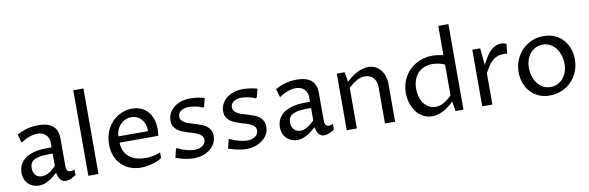

<svg xmlns="http://www.w3.org/2000/svg" viewBox="-52 -1250 5303 1729"><g transform="rotate(-10 2599.0 -386.0)"><path d="M365.2 -77.1Q353 -66.9 335.7 -52Q318.4 -37.1 296.6 -23.4Q274.9 -9.8 249.3 0Q223.6 9.8 194.8 9.8Q168.9 9.8 144.3 0.7Q119.6 -8.3 100.6 -26.1Q81.5 -43.9 70.1 -70.3Q58.6 -96.7 58.6 -130.9Q58.6 -151.9 63.7 -173.3Q68.8 -194.8 81.1 -214.6Q93.3 -234.4 113 -251.7Q132.8 -269 161.9 -282Q190.9 -294.9 230.5 -302.2Q270 -309.6 321.3 -309.6H365.2V-354.5Q365.2 -377 357.4 -395Q349.6 -413.1 335.7 -426Q321.8 -439 302.5 -446Q283.2 -453.1 259.8 -453.1Q242.2 -453.1 222.4 -449.2Q202.6 -445.3 182.9 -438Q163.1 -430.7 145 -420.9Q127 -411.1 113.3 -399.4L104.5 -404.3L85 -475.6Q113.3 -491.2 139.6 -501.2Q166 -511.2 190.2 -517.1Q214.4 -522.9 236.3 -525.1Q258.3 -527.3 278.3 -527.3Q369.6 -527.3 413.8 -489.5Q458 -451.7 458 -376V-121.1Q458 -114.7 459 -105.7Q460 -96.7 463.6 -88.4Q467.3 -80.1 474.4 -74.2Q481.4 -68.4 493.7 -68.4Q500.5 -68.4 511.7 -70.6Q522.9 -72.8 534.2 -78.1V-26.4Q510.7 -10.3 487.1 -0.2Q463.4 9.8 441.4 9.8Q421.4 9.8 408.4 1.7Q395.5 -6.3 387 -19Q378.4 -31.7 373.5 -47.1Q368.7 -62.5 365.2 -77.1ZM365.2 -252.9H328.1Q271 -252.9 237.1 -244.9Q203.1 -236.8 185.3 -223.4Q167.5 -210 161.9 -192.4Q156.2 -174.8 156.2 -155.8Q156.2 -135.3 162.1 -119.1Q168 -103 178.5 -91.6Q189 -80.1 203.6 -74.2Q218.3 -68.4 235.4 -68.4Q248.5 -68.4 262.5 -71.5Q276.4 -74.7 292.2 -82.8Q308.1 -90.8 325.9 -104.5Q343.8 -118.2 365.2 -139.6Z M647 -782.2H739.7V0H647Z M1319.8 -43.9Q1301.3 -30.8 1277.1 -20.8Q1252.9 -10.7 1227.1 -3.9Q1201.2 2.9 1175 6.3Q1148.9 9.8 1126.5 9.8Q1076.7 9.8 1031.7 -6.8Q986.8 -23.4 953.1 -55.7Q919.4 -87.9 899.4 -135.5Q879.4 -183.1 879.4 -245.1Q879.4 -309.1 900.6 -361.3Q921.9 -413.6 957.5 -450.4Q993.2 -487.3 1039.8 -507.3Q1086.4 -527.3 1137.7 -527.3Q1179.2 -527.3 1215.1 -513.4Q1251 -499.5 1277.6 -471.7Q1304.2 -443.8 1319.3 -402.1Q1334.5 -360.4 1334.5 -304.7Q1334.5 -293.5 1333.5 -277.8Q1332.5 -262.2 1329.6 -245.1H976.1Q976.1 -203.1 991 -170.2Q1005.9 -137.2 1033 -114.5Q1060.1 -91.8 1097.7 -80.1Q1135.3 -68.4 1180.7 -68.4Q1191.9 -68.4 1208 -69.3Q1224.1 -70.3 1242.7 -73.2Q1261.2 -76.2 1281.2 -81.8Q1301.3 -87.4 1319.8 -96.7ZM1246.6 -302.7Q1246.6 -339.4 1236.3 -367.4Q1226.1 -395.5 1208.5 -414.6Q1190.9 -433.6 1167.7 -443.4Q1144.5 -453.1 1118.2 -453.1Q1088.9 -453.1 1063 -441.2Q1037.1 -429.2 1017.8 -408.7Q998.5 -388.2 987.3 -360.8Q976.1 -333.5 976.1 -302.7Z M1466.3 -101.6 1475.1 -107.4Q1493.7 -97.2 1514.2 -89.1Q1534.7 -81.1 1554.7 -75.7Q1574.7 -70.3 1594 -67.4Q1613.3 -64.5 1629.9 -64.5Q1652.8 -64.5 1671.9 -69.8Q1690.9 -75.2 1704.3 -85Q1717.8 -94.7 1725.3 -108.4Q1732.9 -122.1 1732.9 -138.7Q1732.9 -159.7 1721.2 -173.6Q1709.5 -187.5 1690.4 -197.5Q1671.4 -207.5 1647 -214.8Q1622.6 -222.2 1597.2 -230Q1571.8 -237.8 1547.4 -247.6Q1522.9 -257.3 1503.9 -272.2Q1484.9 -287.1 1473.1 -308.3Q1461.4 -329.6 1461.4 -360.4Q1461.4 -394.5 1476.6 -425Q1491.7 -455.6 1519 -478.3Q1546.4 -501 1584.7 -514.2Q1623 -527.3 1669.9 -527.3Q1681.2 -527.3 1696.8 -526.4Q1712.4 -525.4 1730 -523.2Q1747.6 -521 1765.9 -517.3Q1784.2 -513.7 1801.3 -508.3L1781.7 -432.1L1770 -425.3Q1756.3 -432.6 1740 -438Q1723.6 -443.4 1706.8 -446.5Q1689.9 -449.7 1673.8 -451.4Q1657.7 -453.1 1645.5 -453.1Q1623 -453.1 1604.7 -448.2Q1586.4 -443.4 1573.2 -434.3Q1560.1 -425.3 1552.7 -412.4Q1545.4 -399.4 1545.4 -382.8Q1545.4 -361.3 1557.1 -347.2Q1568.8 -333 1588.4 -323Q1607.9 -313 1632.6 -305.7Q1657.2 -298.3 1683.1 -290.5Q1709 -282.7 1733.6 -272.9Q1758.3 -263.2 1777.8 -248Q1797.4 -232.9 1809.1 -211.2Q1820.8 -189.5 1820.8 -158.2Q1820.8 -121.6 1804.4 -90.8Q1788.1 -60.1 1759.5 -37.6Q1731 -15.1 1692.6 -2.7Q1654.3 9.8 1610.4 9.8Q1572.8 9.8 1530 1Q1487.3 -7.8 1446.8 -23.4Z M1947.8 -101.6 1956.5 -107.4Q1975.1 -97.2 1995.6 -89.1Q2016.1 -81.1 2036.1 -75.7Q2056.2 -70.3 2075.4 -67.4Q2094.7 -64.5 2111.3 -64.5Q2134.3 -64.5 2153.3 -69.8Q2172.4 -75.2 2185.8 -85Q2199.2 -94.7 2206.8 -108.4Q2214.4 -122.1 2214.4 -138.7Q2214.4 -159.7 2202.6 -173.6Q2190.9 -187.5 2171.9 -197.5Q2152.8 -207.5 2128.4 -214.8Q2104 -222.2 2078.6 -230Q2053.2 -237.8 2028.8 -247.6Q2004.4 -257.3 1985.4 -272.2Q1966.3 -287.1 1954.6 -308.3Q1942.9 -329.6 1942.9 -360.4Q1942.9 -394.5 1958 -425Q1973.1 -455.6 2000.5 -478.3Q2027.8 -501 2066.2 -514.2Q2104.5 -527.3 2151.4 -527.3Q2162.6 -527.3 2178.2 -526.4Q2193.8 -525.4 2211.4 -523.2Q2229 -521 2247.3 -517.3Q2265.6 -513.7 2282.7 -508.3L2263.2 -432.1L2251.5 -425.3Q2237.8 -432.6 2221.4 -438Q2205.1 -443.4 2188.2 -446.5Q2171.4 -449.7 2155.3 -451.4Q2139.2 -453.1 2127 -453.1Q2104.5 -453.1 2086.2 -448.2Q2067.9 -443.4 2054.7 -434.3Q2041.5 -425.3 2034.2 -412.4Q2026.9 -399.4 2026.9 -382.8Q2026.9 -361.3 2038.6 -347.2Q2050.3 -333 2069.8 -323Q2089.4 -313 2114 -305.7Q2138.7 -298.3 2164.6 -290.5Q2190.4 -282.7 2215.1 -272.9Q2239.7 -263.2 2259.3 -248Q2278.8 -232.9 2290.5 -211.2Q2302.2 -189.5 2302.2 -158.2Q2302.2 -121.6 2285.9 -90.8Q2269.5 -60.1 2241 -37.6Q2212.4 -15.1 2174.1 -2.7Q2135.7 9.8 2091.8 9.8Q2054.2 9.8 2011.5 1Q1968.8 -7.8 1928.2 -23.4Z M2728 -77.1Q2715.8 -66.9 2698.5 -52Q2681.2 -37.1 2659.4 -23.4Q2637.7 -9.8 2612.1 0Q2586.4 9.8 2557.6 9.8Q2531.7 9.8 2507.1 0.7Q2482.4 -8.3 2463.4 -26.1Q2444.3 -43.9 2432.9 -70.3Q2421.4 -96.7 2421.4 -130.9Q2421.4 -151.9 2426.5 -173.3Q2431.6 -194.8 2443.8 -214.6Q2456.1 -234.4 2475.8 -251.7Q2495.6 -269 2524.7 -282Q2553.7 -294.9 2593.3 -302.2Q2632.8 -309.6 2684.1 -309.6H2728V-354.5Q2728 -377 2720.2 -395Q2712.4 -413.1 2698.5 -426Q2684.6 -439 2665.3 -446Q2646 -453.1 2622.6 -453.1Q2605 -453.1 2585.2 -449.2Q2565.4 -445.3 2545.7 -438Q2525.9 -430.7 2507.8 -420.9Q2489.7 -411.1 2476.1 -399.4L2467.3 -404.3L2447.8 -475.6Q2476.1 -491.2 2502.4 -501.2Q2528.8 -511.2 2553 -517.1Q2577.1 -522.9 2599.1 -525.1Q2621.1 -527.3 2641.1 -527.3Q2732.4 -527.3 2776.6 -489.5Q2820.8 -451.7 2820.8 -376V-121.1Q2820.8 -114.7 2821.8 -105.7Q2822.8 -96.7 2826.4 -88.4Q2830.1 -80.1 2837.2 -74.2Q2844.2 -68.4 2856.4 -68.4Q2863.3 -68.4 2874.5 -70.6Q2885.7 -72.8 2897 -78.1V-26.4Q2873.5 -10.3 2849.9 -0.2Q2826.2 9.8 2804.2 9.8Q2784.2 9.8 2771.2 1.7Q2758.3 -6.3 2749.8 -19Q2741.2 -31.7 2736.3 -47.1Q2731.4 -62.5 2728 -77.1ZM2728 -252.9H2690.9Q2633.8 -252.9 2599.9 -244.9Q2565.9 -236.8 2548.1 -223.4Q2530.3 -210 2524.7 -192.4Q2519 -174.8 2519 -155.8Q2519 -135.3 2524.9 -119.1Q2530.8 -103 2541.3 -91.6Q2551.8 -80.1 2566.4 -74.2Q2581.1 -68.4 2598.1 -68.4Q2611.3 -68.4 2625.2 -71.5Q2639.2 -74.7 2655 -82.8Q2670.9 -90.8 2688.7 -104.5Q2706.5 -118.2 2728 -139.6Z M3009.8 -517.6H3082L3096.7 -427.7Q3113.8 -443.8 3135.7 -461.4Q3157.7 -479 3183.3 -493.7Q3209 -508.3 3237.8 -517.8Q3266.6 -527.3 3296.9 -527.3Q3332.5 -527.3 3361.1 -513.7Q3389.6 -500 3409.9 -475.3Q3430.2 -450.7 3441.2 -416.7Q3452.1 -382.8 3452.1 -342.8V0H3359.4V-334Q3359.4 -362.3 3351.3 -384Q3343.3 -405.8 3329.1 -420.2Q3314.9 -434.6 3295.4 -441.9Q3275.9 -449.2 3252.9 -449.2Q3212.4 -449.2 3176.3 -427.7Q3140.1 -406.2 3102.5 -371.1V0H3009.8Z M3984.4 -428.7Q3948.2 -444.3 3919.4 -448.7Q3890.6 -453.1 3872.1 -453.1Q3828.6 -453.1 3794.7 -438.7Q3760.7 -424.3 3737.3 -398.4Q3713.9 -372.6 3701.7 -336.4Q3689.5 -300.3 3689.5 -256.8Q3689.5 -218.8 3699.7 -184.6Q3710 -150.4 3729 -124.5Q3748 -98.6 3774.9 -83.5Q3801.8 -68.4 3835 -68.4Q3874.5 -68.4 3911.9 -89.6Q3949.2 -110.8 3984.4 -147.5ZM3984.4 -782.2H4077.1V0H4004.9L3990.2 -89.8Q3973.6 -74.2 3953.1 -56.9Q3932.6 -39.6 3907.7 -24.7Q3882.8 -9.8 3853.8 0Q3824.7 9.8 3792 9.8Q3745.1 9.8 3708 -11Q3670.9 -31.7 3645 -66.2Q3619.1 -100.6 3605.5 -145Q3591.8 -189.5 3591.8 -237.3Q3591.8 -300.3 3614.5 -353.5Q3637.2 -406.7 3676.8 -445.3Q3716.3 -483.9 3769.5 -505.6Q3822.8 -527.3 3883.8 -527.3Q3913.1 -527.3 3938.7 -523.2Q3964.4 -519 3984.4 -514.6Z M4249 -517.6H4321.3L4335.9 -362.3Q4342.3 -374.5 4349.4 -387.5Q4356.4 -400.4 4363.5 -412.6Q4370.6 -424.8 4377.4 -435.5Q4384.3 -446.3 4389.6 -454.1Q4400.4 -469.2 4413.8 -482.7Q4427.2 -496.1 4442.9 -506.1Q4458.5 -516.1 4476.1 -521.7Q4493.7 -527.3 4513.7 -527.3Q4527.8 -527.3 4540.5 -524.2Q4553.2 -521 4561.5 -513.7L4551.8 -426.8Q4543 -429.2 4534.4 -429.9Q4525.9 -430.7 4517.6 -430.7Q4482.9 -430.7 4457.3 -419.4Q4431.6 -408.2 4411.4 -388.9Q4391.1 -369.6 4374.8 -343.8Q4358.4 -317.9 4341.8 -288.1V0H4249Z M4866.7 9.8Q4809.1 9.8 4764.2 -10.7Q4719.2 -31.2 4688.2 -65.9Q4657.2 -100.6 4640.9 -146.7Q4624.5 -192.9 4624.5 -244.1Q4624.5 -302.7 4645.3 -354.2Q4666 -405.8 4702.9 -444.3Q4739.7 -482.9 4790.5 -505.1Q4841.3 -527.3 4900.9 -527.3Q4959 -527.3 5004.4 -506.6Q5049.8 -485.8 5080.8 -450.7Q5111.8 -415.5 5127.9 -369.4Q5144 -323.2 5144 -272.5Q5144 -213.4 5123 -161.9Q5102.1 -110.4 5064.9 -72.3Q5027.8 -34.2 4977.1 -12.2Q4926.3 9.8 4866.7 9.8ZM4887.2 -64.5Q4922.9 -64.5 4951.9 -78.9Q4981 -93.3 5001.7 -118.2Q5022.5 -143.1 5033.9 -177Q5045.4 -210.9 5045.4 -250Q5045.4 -288.6 5034.2 -325Q5022.9 -361.3 5001.7 -389.9Q4980.5 -418.5 4949.7 -435.8Q4918.9 -453.1 4880.4 -453.1Q4844.7 -453.1 4815.7 -438.7Q4786.6 -424.3 4765.9 -399.2Q4745.1 -374 4733.6 -339.8Q4722.2 -305.7 4722.2 -266.6Q4722.2 -228 4733.4 -191.7Q4744.6 -155.3 4765.9 -127Q4787.1 -98.6 4817.6 -81.5Q4848.1 -64.5 4887.2 -64.5Z"/></g></svg>

Font: Proza Libre
Style: Regular
Weight: 400
Designer: Jasper de Waard
Foundry: Jasper de Waard
Version: Version 1.001; ttfautohint (v1.4.1.8-43bc)